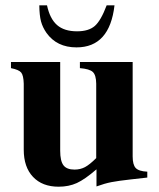

<svg xmlns="http://www.w3.org/2000/svg" viewBox="-20 -684 596 718"><path d="M530.8 -42V-20L470.2 -13.2Q421.9 -7.8 396.7 -2.9Q371.6 2 340.8 13.2V-50.8Q297.4 -13.2 267.3 0.5Q237.3 14.2 199.2 14.2Q138.2 14.2 103.5 -22.5Q68.8 -59.1 68.8 -124V-371.1Q67.9 -401.9 59.3 -412.6Q50.8 -423.3 21 -429.2V-452.1H205.1V-120.1Q205.1 -82 217.3 -65.9Q229.5 -49.8 258.8 -49.8Q280.3 -49.8 297.9 -59.1Q315.4 -68.4 339.8 -92.8V-371.1Q339.4 -403.3 327.1 -414.8Q314.9 -426.3 278.8 -429.2V-452.1H476.1V-99.1Q476.1 -67.9 487.5 -55.7Q499 -43.5 530.8 -42ZM378.9 -664.1H408.2Q390.1 -506.8 266.1 -506.8Q192.4 -506.8 153.8 -561Q139.2 -582 133.3 -604.2Q127.4 -626.5 127 -664.1H155.8Q166.5 -613.8 193.4 -590.3Q220.2 -566.9 268.1 -566.9Q311.5 -566.9 334.5 -586.9Q357.4 -606.9 378.9 -664.1Z"/></svg>

Font: Accordance
Style: Bold
Weight: 700
Version: Version 1.2 (build January 31, 2020) Miklal Software Solutio